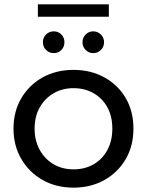

<svg xmlns="http://www.w3.org/2000/svg" viewBox="-20 -856 675 882"><path d="M318 6Q238 6 176 -29Q114 -64 78 -125.5Q42 -187 42 -265Q42 -344 78 -405Q114 -466 176 -500.5Q238 -535 318 -535Q397 -535 459.5 -500.5Q522 -466 557.5 -405.5Q593 -345 593 -265Q593 -186 557.5 -125Q522 -64 459.5 -29Q397 6 318 6ZM318 -78Q369 -78 409.5 -101Q450 -124 473 -166.5Q496 -209 496 -265Q496 -322 473 -363.5Q450 -405 409.5 -428Q369 -451 318 -451Q267 -451 227 -428Q187 -405 163 -363.5Q139 -322 139 -265Q139 -209 163 -166.5Q187 -124 227 -101Q267 -78 318 -78ZM408 -612Q388 -612 373.5 -626.5Q359 -641 359 -662Q359 -683 373.5 -697.5Q388 -712 408 -712Q429 -712 443.5 -697.5Q458 -683 458 -662Q458 -641 443.5 -626.5Q429 -612 408 -612ZM227 -612Q206 -612 191.5 -626.5Q177 -641 177 -662Q177 -683 191.5 -697.5Q206 -712 227 -712Q248 -712 262 -697.5Q276 -683 276 -662Q276 -641 262 -626.5Q248 -612 227 -612ZM154 -779V-836H480V-779Z"/></svg>

Font: Montserrat Thin Medium
Style: Regular
Weight: 500
Version: Version 9.000